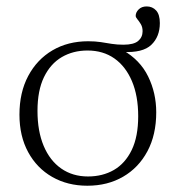

<svg xmlns="http://www.w3.org/2000/svg" viewBox="-20 -582 565 612"><path d="M260.5 -19.5Q307 -19.5 343 -40.2Q379 -61 399.8 -103.8Q420.5 -146.5 420.5 -211.5Q420.5 -276.5 400.5 -323.5Q380.5 -370.5 344.5 -395.8Q308.5 -421 259 -421Q213 -421 177 -400Q141 -379 120.2 -336.2Q99.5 -293.5 99.5 -228.5Q99.5 -164 119.2 -117Q139 -70 175.2 -44.8Q211.5 -19.5 260.5 -19.5ZM489.5 -508.5Q489.5 -465 462.2 -439Q435 -413 371 -416.5V-422.5Q426.5 -391 452.2 -338.2Q478 -285.5 478 -224Q478 -152.5 450 -100Q422 -47.5 372.5 -18.8Q323 10 258.5 10Q195.5 10 146.5 -18Q97.5 -46 69.8 -97Q42 -148 42 -216.5Q42 -287.5 70 -340Q98 -392.5 147.2 -421.5Q196.5 -450.5 261 -450.5Q283.5 -450.5 301.2 -447.8Q319 -445 336.2 -442.2Q353.5 -439.5 373.5 -439.5Q406.5 -439.5 420.5 -451.5Q434.5 -463.5 434.5 -482.5Q434.5 -495.5 429 -504.8Q423.5 -514 418 -520.5Q412.5 -527 412.5 -531.5Q412.5 -542.5 422 -552Q431.5 -561.5 447.5 -561.5Q466 -561.5 477.8 -548.5Q489.5 -535.5 489.5 -508.5Z"/></svg>

Font: Newsreader 16pt 16pt Light
Style: Regular
Weight: 300
Version: Version 1.003